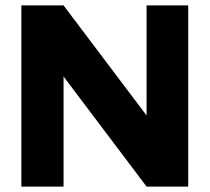

<svg xmlns="http://www.w3.org/2000/svg" viewBox="-20 -690 775 710"><path d="M59 -670V0H215V-407L522 0H676V-670H522V-263L215 -670Z"/></svg>

Font: LT Wave Text Black
Style: Regular
Weight: 900
Designer: Daniel Lyons
Version: Version 2.5 (Glyphs App)